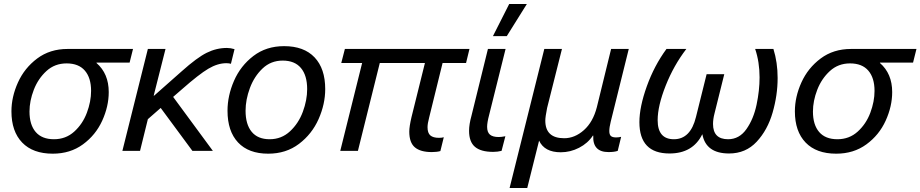

<svg xmlns="http://www.w3.org/2000/svg" viewBox="-20 -752 4588 957"><path d="M461 -440V-438Q522 -385 522 -293Q522 -222 489.5 -150.5Q457 -79 393.5 -32.5Q330 14 243 14Q144 14 90.5 -41.5Q37 -97 37 -197Q37 -269 69.5 -341Q102 -413 165.5 -460.5Q229 -508 317 -508H643L626 -440ZM127 -196Q127 -130 158 -94Q189 -58 249 -58Q308 -58 350 -96Q392 -134 413 -190Q434 -246 434 -299Q434 -364 403 -400Q372 -436 312 -436Q253 -436 211.5 -398Q170 -360 148.5 -304.5Q127 -249 127 -196Z M1149 -507 1131 -434Q1122 -437 1108 -437Q1065 -437 1018.5 -409.5Q972 -382 888 -308L843 -269L1041 0H939L781 -214L717 -158L678 0H590L717 -508H805L746 -275H748L886 -397Q962 -465 1010.5 -489Q1059 -513 1111 -513Q1129 -513 1149 -507Z M1601 -308Q1601 -233 1568 -158.5Q1535 -84 1470.5 -35Q1406 14 1317 14Q1219 14 1166.5 -42Q1114 -98 1114 -200Q1114 -275 1146.5 -349.5Q1179 -424 1243 -473Q1307 -522 1396 -522Q1495 -522 1548 -466Q1601 -410 1601 -308ZM1204 -200Q1204 -132 1234.5 -95Q1265 -58 1324 -58Q1383 -58 1425.5 -97.5Q1468 -137 1489.5 -195Q1511 -253 1511 -308Q1511 -376 1480 -413Q1449 -450 1389 -450Q1330 -450 1288.5 -410.5Q1247 -371 1225.5 -313Q1204 -255 1204 -200Z M2186 -438 2119 -166Q2111 -136 2111 -118Q2111 -89 2125 -77Q2139 -65 2168 -65Q2183 -65 2192 -68L2175 1Q2157 6 2132 6Q2076 6 2048 -17.5Q2020 -41 2020 -96Q2020 -121 2031 -168L2098 -438H1873L1764 0H1676L1785 -438H1681L1699 -508H2320L2303 -438Z M2408 -120Q2408 -93 2422 -81Q2436 -69 2466 -69Q2479 -69 2499 -73L2480 0Q2460 5 2438 5Q2377 5 2347.5 -20Q2318 -45 2318 -100Q2318 -132 2330 -175L2412 -508H2500L2418 -179Q2408 -141 2408 -120ZM2437 -572 2518 -732H2606L2506 -572Z M3051 -67Q3063 -67 3076 -70L3059 0Q3042 6 3013 6Q2973 6 2954 -14.5Q2935 -35 2937 -76H2935Q2910 -38 2866.5 -15.5Q2823 7 2775 7Q2694 7 2667 -51L2608 185H2520L2693 -508H2781L2707 -214Q2698 -169 2698 -151Q2698 -63 2792 -63Q2845 -63 2890.5 -103.5Q2936 -144 2955 -218L3026 -508H3114L3024 -145Q3017 -117 3017 -99Q3017 -81 3025 -74Q3033 -67 3051 -67Z M3856 -363Q3856 -278 3831 -191Q3806 -104 3751.5 -45.5Q3697 13 3614 13Q3499 13 3481 -82H3480Q3433 13 3317 13Q3167 13 3167 -143Q3167 -219 3204 -322Q3241 -425 3302 -508H3401Q3338 -426 3298 -325Q3258 -224 3258 -153Q3258 -58 3339 -58Q3422 -58 3449 -169L3502 -382H3590L3541 -185Q3534 -158 3534 -134Q3534 -58 3609 -58Q3665 -58 3700.5 -108.5Q3736 -159 3751 -230Q3766 -301 3766 -366Q3766 -443 3744 -508H3835Q3856 -441 3856 -363Z M4366 -440V-438Q4427 -385 4427 -293Q4427 -222 4394.5 -150.5Q4362 -79 4298.5 -32.5Q4235 14 4148 14Q4049 14 3995.5 -41.5Q3942 -97 3942 -197Q3942 -269 3974.5 -341Q4007 -413 4070.5 -460.5Q4134 -508 4222 -508H4548L4531 -440ZM4032 -196Q4032 -130 4063 -94Q4094 -58 4154 -58Q4213 -58 4255 -96Q4297 -134 4318 -190Q4339 -246 4339 -299Q4339 -364 4308 -400Q4277 -436 4217 -436Q4158 -436 4116.5 -398Q4075 -360 4053.5 -304.5Q4032 -249 4032 -196Z"/></svg>

Font: CST
Style: Italic
Weight: 400
Italic angle: -14°
Version: Version 1.00